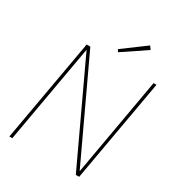

<svg xmlns="http://www.w3.org/2000/svg" viewBox="-206 -1009 1044 1136"><g transform="rotate(30 316.5 -441.5)"><path d="M32 0 156 -700H181L495 -30L613 -700H633L509 0H486L171 -673L52 0ZM339 -753 330 -769 484 -883 500 -861Z"/></g></svg>

Font: DM Sans 10pt Thin
Style: Italic
Weight: 250
Italic angle: -10°
Version: Version 4.004;gftools[0.9.30]